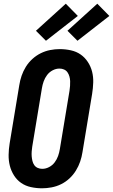

<svg xmlns="http://www.w3.org/2000/svg" viewBox="-20 -1008 610 1036"><path d="M207 8Q176 8 146.5 1.5Q117 -5 94 -21Q71 -37 55.5 -61.5Q40 -86 33 -114Q26 -142 26.5 -172.5Q27 -203 32 -234L84 -548Q88 -574 96.5 -599Q105 -624 119.5 -647.5Q134 -671 155 -690Q176 -709 200.5 -721Q225 -733 251 -738Q277 -743 302 -743Q333 -743 362.5 -736.5Q392 -730 415 -714Q438 -698 454 -673.5Q470 -649 477 -621Q484 -593 483 -562.5Q482 -532 477 -501L425 -187Q421 -161 412.5 -136Q404 -111 389.5 -87.5Q375 -64 354.5 -45Q334 -26 309.5 -14Q285 -2 258.5 3Q232 8 207 8ZM208 -97Q227 -97 245 -106.5Q263 -116 275 -132Q287 -148 293.5 -166.5Q300 -185 303 -204L355 -518Q357 -531 358 -544.5Q359 -558 358.5 -570.5Q358 -583 354.5 -595.5Q351 -608 344 -618Q337 -628 325.5 -633Q314 -638 301 -638Q282 -638 264 -628.5Q246 -619 234 -603Q222 -587 215.5 -568.5Q209 -550 206 -531L154 -217Q152 -204 151 -190.5Q150 -177 151 -164.5Q152 -152 155 -139.5Q158 -127 165 -117Q172 -107 183.5 -102Q195 -97 208 -97ZM398 -788 344 -842 505 -988 570 -922ZM228 -788 174 -842 335 -988 400 -922Z"/></svg>

Font: Iosevka SS04 Extrabold Oblique
Style: Regular
Weight: 800
Italic angle: -9°
Monospace: yes
Designer: Belleve Invis
Foundry: Belleve Invis
Version: Version 19.0.0; ttfautohint (v1.8.4)